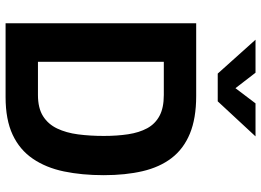

<svg xmlns="http://www.w3.org/2000/svg" viewBox="-144 -792 936 688"><g transform="rotate(90 324.0 -448.0)"><path d="M63.4 0V-683H324.1Q404.3 -683 458.9 -660.4Q513.5 -637.8 546.3 -595Q579.1 -552.2 593.4 -490.9Q607.7 -429.6 607.7 -351.8Q607.7 -273.4 594.3 -209.1Q580.9 -144.7 548.8 -97.7Q516.8 -50.6 462.8 -25.3Q408.8 0 327.9 0ZM201.4 -116H320.3Q367.4 -116 396.3 -134.3Q425.1 -152.5 440.5 -184.9Q455.9 -217.2 461.5 -259.8Q467.1 -302.4 467.1 -351.8Q467.1 -399.8 461.1 -439.2Q455.1 -478.6 439.6 -507.4Q424 -536.1 395.3 -551.5Q366.7 -567 320.3 -567H201.4ZM243.7 -760.2 122.3 -895.6H240.6L296 -823.7L350.4 -895.6H468.7L343.1 -760.2Z"/></g></svg>

Font: Cairo
Style: Regular
Weight: 400
Designer: Mohamed Gaber, Accademia di Belle Arti di Urbino
Foundry: Kief Type Foundry, Accademia di Belle Arti di Urbino
Version: Version 3.120